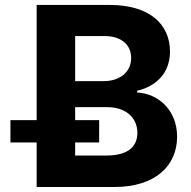

<svg xmlns="http://www.w3.org/2000/svg" viewBox="-20 -747 764 767"><path d="M126.4 0H437.1C600.5 0 687.5 -85.2 687.5 -201C687.5 -308.6 610.4 -373.6 527.7 -377.5V-384.6C603.3 -401.6 659.1 -455.3 659.1 -540.8C659.1 -649.9 578.1 -727.3 417.6 -727.3H126.4V-267H21.7V-177.9H126.4ZM280.2 -125.7V-177.9H376.1V-267H280.2V-318.9H409.1C483 -318.9 528.8 -276.3 528.8 -216.3C528.8 -161.6 491.5 -125.7 405.5 -125.7ZM280.2 -422.9V-603H397C465.2 -603 503.9 -567.8 503.9 -515.3C503.9 -457.7 457 -422.9 394.2 -422.9Z"/></svg>

Font: Margiela Sans
Style: Bold
Weight: 700
Designer: Stefan Endress, Andreas Faust
Version: Version 1.100;FEAKit 1.0